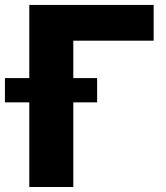

<svg xmlns="http://www.w3.org/2000/svg" viewBox="-62 -747 665 767"><path d="M551.8 -727.3V-584.5H230.8V0H55V-727.3ZM-42.3 -338.1V-435H326V-338.1Z"/></svg>

Font: Inter UI Extra Bold
Style: Regular
Weight: 800
Designer: Rasmus Andersson
Foundry: rsms
Version: 3.2;8d6f07862